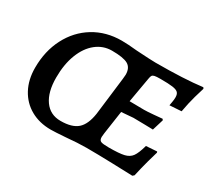

<svg xmlns="http://www.w3.org/2000/svg" viewBox="-106 -688 964 878"><g transform="rotate(30 375.5 -249.5)"><path d="M455 -79Q455 -62 465 -57.5Q475 -53 507 -53Q562 -53 587.5 -59Q613 -65 626 -83Q639 -101 651 -144L708 -148L710 -143Q706 -131 694.5 -89Q683 -47 673 -2L665 5Q640 4 558.5 1.5Q477 -1 420 -1Q376 -1 312 5Q258 9 236 9Q176 9 130 -17Q84 -43 58.5 -90.5Q33 -138 33 -201Q33 -289 69 -358.5Q105 -428 169 -467Q233 -506 315 -506Q348 -506 396 -501Q476 -496 498 -496Q650 -496 744 -508L748 -502Q744 -491 732.5 -450Q721 -409 713 -363L651 -359Q652 -364 654.5 -378.5Q657 -393 657 -404Q657 -421 649 -429Q641 -437 620 -440Q599 -443 556 -443Q534 -443 525 -441Q516 -439 512.5 -434Q509 -429 507 -416L484 -284L561 -283Q578 -283 611 -286Q644 -289 655 -290L659 -284L641 -225Q630 -225 600 -226Q570 -227 537 -227L475 -222L457 -99Q455 -83 455 -79ZM382 -159 406 -357Q408 -373 408 -380Q408 -416 384 -430Q360 -444 299 -444Q253 -444 216.5 -415Q180 -386 159.5 -333Q139 -280 139 -210Q139 -134 169.5 -91Q200 -48 255 -48Q315 -48 344 -73.5Q373 -99 382 -159Z"/></g></svg>

Font: Alegreya SC Medium
Style: Italic
Weight: 500
Italic angle: -7°
Designer: Juan Pablo del Peral
Foundry: Huerta Tipografica
Version: Version 2.007; ttfautohint (v1.6)